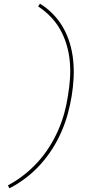

<svg xmlns="http://www.w3.org/2000/svg" viewBox="-20 -861 540 1042"><path d="M31 161 23 145Q68 121 109 89Q150 57 185 18.5Q220 -20 247.5 -63.5Q275 -107 295.5 -153.5Q316 -200 329 -247.5Q342 -295 349 -343Q357 -390 360 -437.5Q363 -485 358.5 -530.5Q354 -576 341 -619.5Q328 -663 306.5 -701Q285 -739 254.5 -770.5Q224 -802 187 -826L197 -841Q236 -817 268 -784Q300 -751 322.5 -711.5Q345 -672 358.5 -627.5Q372 -583 377 -535Q382 -487 379.5 -438Q377 -389 369 -340Q361 -291 347.5 -242Q334 -193 313 -145Q292 -97 263.5 -52.5Q235 -8 199.5 31.5Q164 71 121 104Q78 137 31 161Z"/></svg>

Font: Iosevka Term Curly Thin
Style: Italic
Weight: 100
Italic angle: -9°
Designer: Belleve Invis
Foundry: Belleve Invis
Version: Version 32.3.0